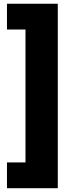

<svg xmlns="http://www.w3.org/2000/svg" viewBox="-20 -910 358 1022"><path d="M17.1 91.8V-45.4H115.7V-752.9H17.1V-890.1H287.6V91.8Z"/></svg>

Font: Anton SC
Style: Regular
Weight: 400
Designer: Vernon Adams
Foundry: Vernon Adams
Version: Version 2.116; ttfautohint (v1.8.4.7-5d5b)